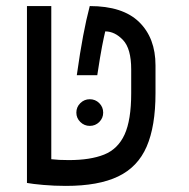

<svg xmlns="http://www.w3.org/2000/svg" viewBox="-20 -606 626 636"><path d="M198.2 9.8Q159.7 9.8 123.5 6.6Q87.4 3.4 69.3 0V-585.9H149.9V-78.6Q162.1 -77.1 176.5 -76.4Q190.9 -75.7 208 -75.7Q279.3 -75.7 325 -94Q370.6 -112.3 392.6 -160.2Q414.6 -208 414.6 -297.4V-376Q414.6 -444.8 387.5 -473.4Q360.4 -502 328.6 -502Q324.2 -483.9 318.1 -452.6Q312 -421.4 302.2 -356.9H234.4Q245.1 -433.1 255.4 -487.3Q265.6 -541.5 277.3 -585.9Q386.7 -585.9 440.9 -533Q495.1 -480 495.1 -389.6V-296.9Q495.1 -188 465.8 -120.4Q436.5 -52.7 371.3 -21.5Q306.2 9.8 198.2 9.8ZM277.3 -189Q259.3 -189 246.1 -201.9Q232.9 -214.8 232.9 -232.9Q232.9 -251.5 246.1 -264.4Q259.3 -277.3 277.3 -277.3Q295.9 -277.3 308.8 -264.4Q321.8 -251.5 321.8 -232.9Q321.8 -214.8 308.8 -201.9Q295.9 -189 277.3 -189Z"/></svg>

Font: Cascadia Mono NF SemiLight
Style: Regular
Weight: 350
Monospace: yes
Designer: Aaron Bell
Foundry: Saja Typeworks
Version: Version 2404.023; ttfautohint (v1.8.4)